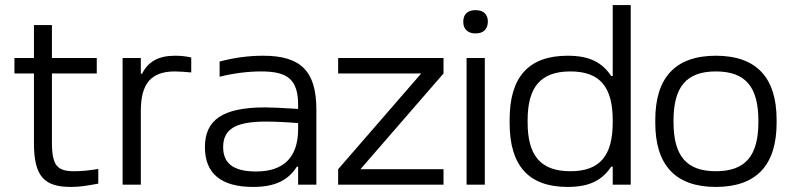

<svg xmlns="http://www.w3.org/2000/svg" viewBox="-20 -729 3127 758"><path d="M274 -53C207 -53 185 -73 185 -168V-439H362V-500H185V-630H114V-500H37V-439H114V-165C114 -34 153 9 260 9C296 9 323 4 368 -4V-62C332 -56 302 -53 274 -53Z M671 -509C606 -509 565 -486 541 -438H536V-500H464V0H536V-291C536 -400 577 -447 671 -447C688 -447 712 -445 735 -443V-502C714 -507 693 -509 671 -509Z M1019 -509C960 -509 903 -501 847 -486V-426C902 -440 960 -447 1011 -447C1115 -447 1157 -416 1157 -314V-299C1095 -303 1051 -305 1027 -305C858 -305 789 -255 789 -148C789 -44 853 9 979 9C1064 9 1117 -16 1152 -71H1157V0H1229V-296C1229 -449 1167 -509 1019 -509ZM861 -148C861 -220 911 -249 1030 -249C1061 -249 1111 -247 1157 -243V-220C1157 -108 1100 -52 991 -52C899 -52 861 -86 861 -148Z M1315 -500V-439H1643L1315 -61V0H1731V-61H1403L1731 -439V-500Z M1822 -500V0H1894V-500ZM1809 -642C1809 -615 1826 -597 1857 -597C1889 -597 1905 -614 1906 -642V-644C1906 -672 1889 -689 1857 -689C1826 -689 1809 -672 1809 -644Z M1992 -257V-243C1992 -76 2066 9 2221 9C2310 9 2358 -19 2393 -71H2399V0H2470V-709H2399V-429H2393C2358 -481 2310 -509 2221 -509C2066 -509 1992 -424 1992 -257ZM2063 -246V-254C2063 -385 2114 -447 2232 -447C2349 -447 2399 -385 2399 -254V-246C2399 -115 2349 -53 2232 -53C2114 -53 2063 -115 2063 -246Z M2567 -256V-244C2567 -78 2646 9 2806 9C2967 9 3046 -78 3046 -244V-256C3046 -422 2967 -509 2806 -509C2646 -509 2567 -422 2567 -256ZM2639 -247V-253C2639 -385 2689 -447 2806 -447C2924 -447 2974 -385 2974 -253V-247C2974 -115 2924 -53 2806 -53C2689 -53 2639 -115 2639 -247Z"/></svg>

Font: LT Wave Alt Light
Style: Regular
Weight: 300
Designer: Daniel Lyons
Version: Version 2.5 (Glyphs App)